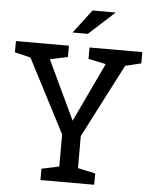

<svg xmlns="http://www.w3.org/2000/svg" viewBox="-63 -965 791 1014"><g transform="rotate(5 332.0 -458.0)"><path d="M283 -250V-80L190 -60V0H475V-60L382 -80V-250L583 -640L667 -660V-720H387V-660L480 -640L332 -327L184 -640L278 -660V-720H-3V-660L81 -640ZM291 -791H372L509 -916H386Z"/></g></svg>

Font: Hermeneus One
Style: Regular
Weight: 400
Designer: Rodrigo Fuenzalida, Pablo Impallari
Foundry: Pablo Impallari, Rodrigo Fuenzalida
Version: Version 1.002